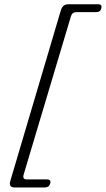

<svg xmlns="http://www.w3.org/2000/svg" viewBox="-20 -746 487 884"><path d="M306 -669 88.5 59Q83 80 103 80H196Q216 80 211.5 98Q206 117 187 117H46.5Q19 117 27.5 87L260 -698Q268.5 -726.5 294 -726.5H431Q452 -726.5 446 -707Q442.5 -690 421.5 -690H330.5Q311.5 -690 306 -669Z"/></svg>

Font: Fraunces 144pt SuperSoft Light
Style: Italic
Weight: 300
Italic angle: -16°
Version: Version 1.000;[b76b70a41]